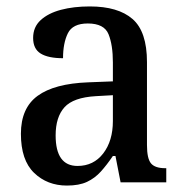

<svg xmlns="http://www.w3.org/2000/svg" viewBox="-20 -567 573 597"><path d="M188 10Q127 10 86 -29.5Q45 -69 45 -151Q45 -231 97 -269Q149 -307 254 -311L331 -314V-373Q331 -427 317.5 -460.5Q304 -494 253 -494Q206 -494 191 -463.5Q176 -433 176 -386Q130 -386 106.5 -400.5Q83 -415 83 -449Q83 -483 106.5 -504.5Q130 -526 169.5 -536.5Q209 -547 259 -547Q347 -547 392 -508Q437 -469 437 -374V-116Q437 -74 449.5 -59Q462 -44 494 -44H497V0H355L339 -82H331Q312 -54 293.5 -33.5Q275 -13 250.5 -1.5Q226 10 188 10ZM221 -51Q271 -51 301 -90Q331 -129 331 -191V-271L278 -268Q208 -264 180.5 -233.5Q153 -203 153 -146Q153 -51 221 -51Z"/></svg>

Font: Noto Serif Bengali SemiCondensed Medium
Style: Regular
Weight: 500
Width: 4
Designer: Juan Bruce, Universal Thirst, Indian Type Foundry and the Monotype Design Team.
Foundry: Monotype Imaging Inc.
Version: Version 2.003; ttfautohint (v1.8.4.7-5d5b)